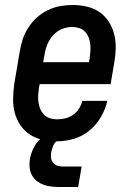

<svg xmlns="http://www.w3.org/2000/svg" viewBox="-20 -558 540 769"><path d="M208 8Q179 8 151 2Q123 -4 100 -19Q77 -34 61.5 -57Q46 -80 39 -106.5Q32 -133 32.5 -162.5Q33 -192 37 -221L59 -351Q63 -376 71 -400.5Q79 -425 93.5 -447.5Q108 -470 128 -488Q148 -506 172 -517.5Q196 -529 221 -533.5Q246 -538 271 -538Q300 -538 328 -531.5Q356 -525 378 -510Q400 -495 415 -472Q430 -449 437 -422Q444 -395 443.5 -366Q443 -337 438 -309L423 -221H139L136 -207Q134 -192 133 -177.5Q132 -163 134 -148.5Q136 -134 141.5 -121Q147 -108 156.5 -98.5Q166 -89 180 -84.5Q194 -80 208 -80Q225 -80 241.5 -84Q258 -88 272.5 -98Q287 -108 296.5 -123Q306 -138 310 -154H410Q402 -120 384 -89Q366 -58 338 -35Q310 -12 276 -2Q242 8 208 8ZM336 -309 339 -323Q341 -338 342 -352.5Q343 -367 341.5 -381Q340 -395 335 -408Q330 -421 320.5 -431Q311 -441 297.5 -445.5Q284 -450 269 -450Q248 -450 227.5 -441.5Q207 -433 192 -416Q177 -399 169 -378.5Q161 -358 158 -337L153 -309ZM218 191Q201 191 184.5 189Q168 187 153.5 181.5Q139 176 126.5 166Q114 156 107 142Q100 128 98.5 111.5Q97 95 100 78Q104 56 114.5 34.5Q125 13 143.5 -3Q162 -19 185 -25.5Q208 -32 230 -32L225 0Q216 0 208.5 5.5Q201 11 196.5 19Q192 27 189.5 35.5Q187 44 185 52Q183 64 184.5 75Q186 86 192.5 94Q199 102 209.5 105.5Q220 109 232 109H307L293 191Z"/></svg>

Font: Iosevka Curly Slab SmBdObl
Style: Regular
Weight: 600
Italic angle: -9°
Monospace: yes
Designer: Belleve Invis
Foundry: Belleve Invis
Version: Version 11.0.0; ttfautohint (v1.8.3)